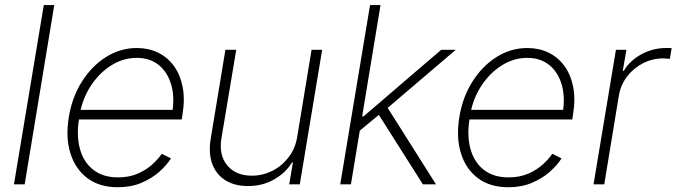

<svg xmlns="http://www.w3.org/2000/svg" viewBox="-20 -748 2745 779"><path d="M200.2 -727.5 80.1 0H36.6L157.7 -727.5Z M458 11.7Q383.3 11.7 334.2 -25.4Q285.2 -62.5 265.4 -127Q245.6 -191.4 259.3 -273.4Q272.5 -354 312.5 -417.2Q352.5 -480.5 410.4 -516.8Q468.3 -553.2 535.2 -553.2Q582 -553.2 620.4 -534.9Q658.7 -516.6 684.8 -481.4Q710.9 -446.3 720.9 -396Q731 -345.7 720.2 -281.7L717.3 -263.2H285.2L291.5 -302.2H700.7L678.2 -288.1Q689.5 -352.1 675 -403.1Q660.6 -454.1 624.8 -483.6Q588.9 -513.2 534.2 -513.2Q479.5 -513.2 430.9 -482.4Q382.3 -451.7 348.4 -399.7Q314.5 -347.7 303.7 -284.7L300.8 -266.6Q289.6 -198.2 304.2 -144.3Q318.8 -90.3 358.2 -59.3Q397.5 -28.3 459 -28.3Q504.4 -28.3 539.3 -43.7Q574.2 -59.1 598.4 -81.3Q622.6 -103.5 636.2 -124L673.8 -105.5Q656.7 -78.1 626.2 -51Q595.7 -23.9 553.5 -6.1Q511.2 11.7 458 11.7Z M1186 -193.4 1244.1 -545.9H1287.1L1196.3 0H1153.3L1168.5 -88.9H1164.6Q1139.2 -46.4 1091.3 -19.5Q1043.5 7.3 985.4 6.8Q932.1 6.8 894.8 -16.4Q857.4 -39.6 841.3 -82.8Q825.2 -126 835 -185.5L894.5 -545.9H938.5L878.4 -187Q867.2 -119.1 901.9 -77.1Q936.5 -35.2 1002 -35.2Q1044.9 -35.2 1084 -54.4Q1123 -73.7 1150.6 -109.4Q1178.2 -145 1186 -193.4Z M1433.6 -212.9 1443.4 -275.9H1455.1L1770 -545.9H1829.1L1536.6 -296.4L1532.2 -294.4ZM1360.4 0 1481.4 -727.5H1523.9L1403.8 0ZM1695.8 0 1511.7 -290.5 1546.9 -319.8 1749 0Z M2042.5 11.7Q1967.8 11.7 1918.7 -25.4Q1869.6 -62.5 1849.9 -127Q1830.1 -191.4 1843.8 -273.4Q1856.9 -354 1897 -417.2Q1937 -480.5 1994.9 -516.8Q2052.7 -553.2 2119.6 -553.2Q2166.5 -553.2 2204.8 -534.9Q2243.2 -516.6 2269.3 -481.4Q2295.4 -446.3 2305.4 -396Q2315.4 -345.7 2304.7 -281.7L2301.8 -263.2H1869.6L1876 -302.2H2285.2L2262.7 -288.1Q2273.9 -352.1 2259.5 -403.1Q2245.1 -454.1 2209.2 -483.6Q2173.3 -513.2 2118.7 -513.2Q2064 -513.2 2015.4 -482.4Q1966.8 -451.7 1932.9 -399.7Q1898.9 -347.7 1888.2 -284.7L1885.3 -266.6Q1874 -198.2 1888.7 -144.3Q1903.3 -90.3 1942.6 -59.3Q1981.9 -28.3 2043.5 -28.3Q2088.9 -28.3 2123.8 -43.7Q2158.7 -59.1 2182.9 -81.3Q2207 -103.5 2220.7 -124L2258.3 -105.5Q2241.2 -78.1 2210.7 -51Q2180.2 -23.9 2137.9 -6.1Q2095.7 11.7 2042.5 11.7Z M2388.2 0 2479 -545.9H2521.5L2506.8 -460.4H2510.7Q2535.2 -502 2582 -527.6Q2628.9 -553.2 2682.6 -553.2Q2689 -553.2 2694.3 -553.2Q2699.7 -553.2 2705.1 -552.7L2697.8 -509.3Q2693.4 -509.3 2687.5 -510Q2681.6 -510.7 2672.9 -511.2Q2627.4 -511.2 2588.9 -491.5Q2550.3 -471.7 2524.2 -437.5Q2498 -403.3 2490.7 -358.9L2431.6 0Z"/></svg>

Font: Inter Tight ExtraLight
Style: Italic
Weight: 250
Italic angle: -9.39999°
Designer: Rasmus Andersson
Foundry: rsms
Version: Version 3.004